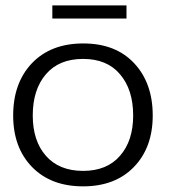

<svg xmlns="http://www.w3.org/2000/svg" viewBox="-20 -673 647 704"><path d="M284.7 10.3C363.3 10.3 425.8 -13.7 471.2 -61C517.1 -108.4 540 -171.4 540 -249.5C540 -329.1 517.1 -393.1 471.7 -441.4C426.3 -489.7 364.3 -513.7 285.2 -513.7C206.1 -513.7 143.6 -489.7 97.2 -441.4C51.3 -393.1 28.3 -329.1 28.3 -249.5C28.3 -171.4 51.3 -108.4 97.2 -61C143.1 -13.7 205.6 10.3 284.7 10.3ZM284.7 -46.4C226.1 -46.4 180.7 -64.9 148.4 -101.6C116.2 -138.2 100.1 -187.5 100.1 -249.5C100.1 -313 116.2 -363.3 148.4 -400.9C180.7 -438.5 226.1 -457 284.7 -457C342.8 -457 388.2 -438.5 419.9 -400.9C452.1 -363.3 468.3 -313 468.3 -249.5C468.3 -187.5 452.1 -138.2 419.9 -101.6C388.2 -64.9 342.8 -46.4 284.7 -46.4ZM443.8 -605V-653.3H171.9V-605Z"/></svg>

Font: Ride Light
Style: Regular
Weight: 300
Version: Version 3.000